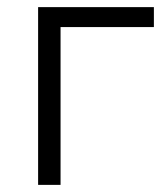

<svg xmlns="http://www.w3.org/2000/svg" viewBox="-20 -519 469 539"><path d="M87 0V-499H412V-443H150V0Z"/></svg>

Font: Nunitoga
Style: Light
Weight: 300
Designer: Vernon Adams
Foundry: Vernon Adams
Version: Version 1.0